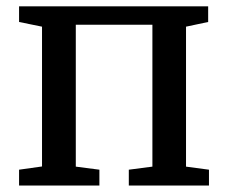

<svg xmlns="http://www.w3.org/2000/svg" viewBox="-20 -574 706 594"><path d="M39 0V-49L110 -59V-491.5L39 -506V-554.5H624V-506L555.5 -491.5V-58.5L626.5 -49V0H378.5V-49L451.5 -58.5V-497.5H214.5V-58.5L287.5 -49V0Z"/></svg>

Font: Merriweather 20pt
Style: Regular
Weight: 400
Version: Version 2.100